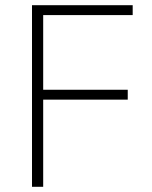

<svg xmlns="http://www.w3.org/2000/svg" viewBox="-20 -718 583 738"><path d="M146 0H103V-698H490V-660H146V-373H471V-335H146Z"/></svg>

Font: Anuphan ExtraLight
Style: Regular
Weight: 200
Designer: Cadson Demak
Version: Version 3.001